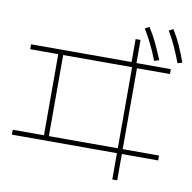

<svg xmlns="http://www.w3.org/2000/svg" viewBox="-93 -944 1069 1070"><g transform="rotate(10 441.5 -409.0)"><path d="M612.2 33.3V-115.6H17.8V-143.3H194.4V-602.2H35.6V-630H604.4V-760H632.2V-628.9H826.7V-601.1H640V-143.3H845.6V-115.6H640V33.3ZM222.2 -143.3H612.2V-602.2H222.2ZM726.7 -657.8Q707.8 -708.9 687.2 -749.4Q666.7 -790 644.4 -827.8L668.9 -840Q694.4 -800 714.4 -757.8Q734.4 -715.6 754.4 -666.7ZM857.8 -667.8Q837.8 -720 818.9 -761.1Q800 -802.2 777.8 -838.9L802.2 -851.1Q827.8 -810 846.7 -767.8Q865.6 -725.6 883.3 -675.6Z"/></g></svg>

Font: Paperlogy 1 Thin
Style: Regular
Weight: 250
Designer: redesigned by Lee Juim, glyphs from Gmarket Sans & Montserrat
Foundry: PT&
Version: Version 1.001